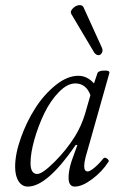

<svg xmlns="http://www.w3.org/2000/svg" viewBox="-20 -703 447 737"><path d="M371.1 -520Q376 -509.3 371.1 -500.2Q366.2 -491.2 357.9 -491.2Q349.6 -491.2 341.8 -501L253.9 -648.9Q248 -658.2 258.3 -669.4Q268.6 -680.7 281.2 -682.9Q293.9 -685.1 299.8 -676.8ZM86.9 13.2Q64.5 13.2 51.3 -7.3Q38.1 -27.8 38.1 -63Q38.1 -111.8 59.8 -173.1Q81.5 -234.4 115 -287.1Q148.4 -339.8 193.4 -376Q238.3 -412.1 280.8 -412.1Q314.5 -412.1 340.8 -382.8L354 -421.9Q357.4 -431.6 379.4 -432.1Q399.9 -433.1 399.9 -424.8Q400.4 -423.8 399.9 -422.9L308.1 -98.1Q303.2 -79.1 303.2 -64.9Q303.2 -44.9 316.9 -44.9Q325.2 -44.9 342.5 -59.3Q359.9 -73.7 377 -95.2Q380.9 -98.6 386 -96.9Q391.1 -95.2 395 -90.6Q398.9 -85.9 397 -83Q372.1 -43.9 333.7 -15.4Q295.4 13.2 267.1 13.2Q243.2 13.2 243.2 -21Q243.2 -49.3 254.9 -85L276.9 -146L271 -147Q161.1 13.2 86.9 13.2ZM123 -35.2Q142.6 -35.2 189 -81.3Q235.4 -127.4 268.1 -180.2Q292 -218.8 306.2 -265.1L327.1 -337.9Q310.1 -382.8 269 -382.8Q238.3 -382.8 205.8 -349.4Q173.3 -315.9 150.1 -268.1Q127 -220.2 112.1 -167.7Q97.2 -115.2 97.2 -77.1Q97.2 -35.2 123 -35.2Z"/></svg>

Font: Junicode SmCond Light
Style: Italic
Weight: 300
Width: 4
Italic angle: -11°
Designer: Peter S. Baker
Version: Version 2.206